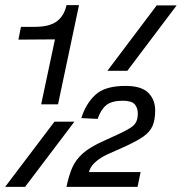

<svg xmlns="http://www.w3.org/2000/svg" viewBox="-35 -731 711 751"><path d="M126 -323 180 -577 37 -576 47 -626H101Q160 -626 188.5 -648.5Q217 -671 225 -711H274L192 -323ZM385 -454 578 -710H656L463 -454ZM-15 0 178 -255H256L63 0ZM225 0Q234 -44 247.5 -75Q261 -106 289 -131Q317 -156 371 -180L430 -207Q460 -221 476 -231.5Q492 -242 498 -255Q504 -268 504 -287Q504 -309 492 -323Q480 -337 445 -337Q402 -337 380.5 -319.5Q359 -302 347 -266L283 -269Q301 -326 338.5 -360.5Q376 -395 456 -395Q518 -395 545 -368Q572 -341 572 -299Q572 -262 561.5 -238Q551 -214 523 -195Q495 -176 443 -153L396 -132Q370 -121 352.5 -108.5Q335 -96 325.5 -83.5Q316 -71 313 -58H515L503 0Z"/></svg>

Font: Geist Mono
Style: Italic
Weight: 400
Italic angle: -12°
Monospace: yes
Designer: Basement.studio, Andrés Briganti, Mateo Zaragoza
Foundry: Basement.studio, Vercel, Andrés Briganti, Guido Ferreyra, Mateo Zaragoza
Version: Version 1.500